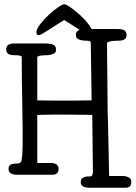

<svg xmlns="http://www.w3.org/2000/svg" viewBox="-20 -820 636 901"><path d="M401 -655Q396 -655 383 -662.5Q370 -670 353 -680.5Q336 -691 317 -703.5Q298 -716 281 -726Q264 -716 245 -703.5Q226 -691 209.5 -680.5Q193 -670 180 -662.5Q167 -655 162 -655Q151 -655 151 -668Q151 -684 168.5 -706.5Q186 -729 208.5 -750Q231 -771 252 -785.5Q273 -800 281 -800Q290 -800 311.5 -785Q333 -770 355.5 -749.5Q378 -729 395 -707Q412 -685 412 -672Q412 -665 409.5 -660Q407 -655 401 -655ZM574 -655Q574 -629 537 -629Q499 -629 486 -622L482 -619L484 -431L485 -302Q486 -296 490 -98Q491 -46 492 6H561Q571 6 583 12Q596 17 596 34Q597 61 569 61H401Q360 61 359 37Q358 19 370 14Q381 8 389 8Q396 8 403 8Q417 7 416 -17Q416 -17 413 -281L305 -282Q267 -283 155 -281Q155 -281 155 -55H219Q237 -55 246 -48Q255 -40 255 -29Q255 0 226 0H60Q21 0 20 -27Q20 -51 49 -52Q67 -52 74 -56Q82 -60 82 -77Q89 -96 85 -300Q82 -450 82 -553Q82 -561 46 -561Q9 -561 9 -588Q9 -616 46 -616H190Q219 -616 230 -610Q243 -604 243 -587Q243 -570 227 -566Q211 -561 204 -561Q155 -561 155 -551Q155 -551 155 -349Q215 -348 225 -348H326Q335 -348 410 -349L406 -620Q406 -629 385 -629Q364 -629 350 -635Q336 -640 336 -657Q336 -672 351 -679Q360 -684 374 -684H523Q551 -684 561 -679Q574 -673 574 -655Z"/></svg>

Font: Scratch Savers
Style: Book
Weight: 400
Designer: Pablo Impallari, Rodrigo Fuenzalida, Brenda Gallo
Foundry: Pablo Impallari, Rodrigo Fuenzalida, Brenda Gallo
Version: Version 4.0b1